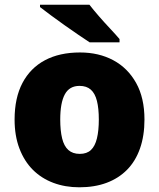

<svg xmlns="http://www.w3.org/2000/svg" viewBox="-20 -786 677 816"><path d="M594 -278Q594 -209 575 -155Q556 -101 520 -64.5Q484 -28 433 -9Q382 10 317 10Q257 10 206.5 -9Q156 -28 119.5 -64.5Q83 -101 62.5 -155Q42 -209 42 -278Q42 -370 75.5 -433.5Q109 -497 171 -530Q233 -563 320 -563Q400 -563 461.5 -530Q523 -497 558.5 -433.5Q594 -370 594 -278ZM236 -278Q236 -231 244 -198Q252 -165 270.5 -148.5Q289 -132 319 -132Q349 -132 366.5 -148.5Q384 -165 392 -198Q400 -231 400 -278Q400 -325 392 -357Q384 -389 366 -405Q348 -421 318 -421Q275 -421 255.5 -385Q236 -349 236 -278ZM360 -766Q377 -744 400.5 -717Q424 -690 448 -664.5Q472 -639 488 -620V-606H361Q341 -619 312.5 -638.5Q284 -658 253.5 -679.5Q223 -701 195.5 -721.5Q168 -742 150 -756V-766Z"/></svg>

Font: Noto Sans Khmer Black
Style: Regular
Weight: 900
Version: Version 2.003